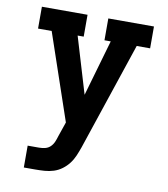

<svg xmlns="http://www.w3.org/2000/svg" viewBox="-82 -805 765 874"><g transform="rotate(10 300.0 -367.5)"><path d="M87 0V-101H139Q154 -101 168 -104.5Q182 -108 192 -118Q202 -128 207.5 -141Q213 -154 217 -168L240 -235L104 -634H41V-735H252V-634H224L302 -374L377 -634H348V-735H559V-634H497L330 -136Q323 -116 314.5 -96Q306 -76 293 -59Q280 -42 262.5 -29Q245 -16 224.5 -9.5Q204 -3 182.5 -1.5Q161 0 139 0Z"/></g></svg>

Font: Iosevka Etoile
Style: Bold
Weight: 700
Designer: Belleve Invis
Foundry: Belleve Invis
Version: Version 28.1.0; ttfautohint (v1.8.4)